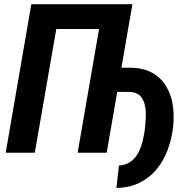

<svg xmlns="http://www.w3.org/2000/svg" viewBox="-20 -731 920 919"><path d="M613.8 -710.9 490.7 0H351.6L454.1 -592.3H249.5L146.5 0H7.3L129.9 -710.9ZM479 -291.5 499.5 -407.2 607.4 -406.7Q668.9 -405.3 710 -381.8Q751 -358.4 775.1 -318.4Q799.3 -278.3 806.9 -228.5Q814.5 -178.7 808.6 -123.5Q801.8 -65.4 782.2 -12.9Q762.7 39.6 729.2 79.8Q695.8 120.1 647.9 143.8Q600.1 167.5 537.1 168.5L549.3 61.5Q583.5 59.1 606.2 42.2Q628.9 25.4 642.3 -0.7Q655.8 -26.9 663.1 -57.1Q670.4 -87.4 673.8 -116.2Q676.3 -139.6 677.7 -168.9Q679.2 -198.2 673.8 -225.6Q668.5 -252.9 651.6 -271.2Q634.8 -289.6 602.1 -291Z"/></svg>

Font: Roboto Condensed
Style: Bold Italic
Weight: 700
Italic angle: -12°
Designer: Christian Robertson
Foundry: Google
Version: Version 3.0